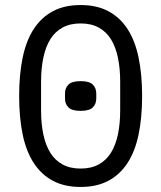

<svg xmlns="http://www.w3.org/2000/svg" viewBox="-20 -730 640 762"><path d="M300 12Q236 12 190 -12.5Q144 -37 114 -83Q84 -129 70 -196Q56 -263 56 -349Q56 -434 70 -501.5Q84 -569 114 -615Q144 -661 190 -685.5Q236 -710 300 -710Q364 -710 410 -685.5Q456 -661 486 -615Q516 -569 530 -501.5Q544 -434 544 -349Q544 -263 530 -196Q516 -129 486 -83Q456 -37 410 -12.5Q364 12 300 12ZM300 -61Q342 -61 372 -77.5Q402 -94 420.5 -124Q439 -154 448 -196.5Q457 -239 457 -292V-406Q457 -458 448 -501Q439 -544 420.5 -574Q402 -604 372 -620.5Q342 -637 300 -637Q258 -637 228 -620.5Q198 -604 179.5 -574Q161 -544 152 -501Q143 -458 143 -406V-292Q143 -239 152 -196.5Q161 -154 179.5 -124Q198 -94 228 -77.5Q258 -61 300 -61ZM300 -290Q265 -290 251.5 -304Q238 -318 238 -338V-360Q238 -380 251.5 -394Q265 -408 300 -408Q335 -408 348.5 -394Q362 -380 362 -360V-338Q362 -318 348.5 -304Q335 -290 300 -290Z"/></svg>

Font: IBM Plex Mono
Style: Regular
Weight: 400
Monospace: yes
Designer: Mike Abbink, Paul van der Laan, Pieter van Rosmalen
Foundry: Bold Monday
Version: Version 2.3